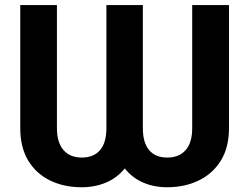

<svg xmlns="http://www.w3.org/2000/svg" viewBox="-20 -748 1008 777"><path d="M62 -229.5V-727.5H210.4V-229.5Q210.4 -171.4 236.8 -140.9Q263.2 -110.4 310.5 -110.4Q358.9 -110.4 384.8 -140.4Q410.6 -170.4 410.6 -229.5V-727.5H558.1V-229.5Q558.1 -170.4 583.5 -140.4Q608.9 -110.4 656.7 -110.4Q704.6 -110.4 731.2 -140.4Q757.8 -170.4 757.8 -229.5V-727.5H906.7V-229.5Q906.7 -151.4 873.8 -98.1Q840.8 -44.9 784.2 -17.6Q727.5 9.8 656.7 9.8Q602.5 9.8 558.6 -9.5Q514.6 -28.8 484.9 -66.4Q454.6 -28.8 409.7 -9.5Q364.7 9.8 310.5 9.8Q238.8 9.8 182.6 -17.6Q126.5 -44.9 94.2 -98.1Q62 -151.4 62 -229.5Z"/></svg>

Font: Inter 20pt
Style: Bold
Weight: 700
Version: Version 4.001;git-66647c0bb